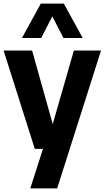

<svg xmlns="http://www.w3.org/2000/svg" viewBox="-21 -828 582 1068"><path d="M147.5 220 218 0 267.5 -121.5 390 -547H541L297 220ZM172.5 0 -1 -547H157.5L311 0ZM101 -616.5 206 -808H334L439 -616.5H332L259.5 -757.5H280.5L208 -616.5Z"/></svg>

Font: Encode Sans SemiCondensed
Style: Bold
Weight: 700
Width: 4
Designer: Multiple Designers
Foundry: Impallari Type
Version: Version 3.002